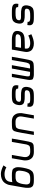

<svg xmlns="http://www.w3.org/2000/svg" viewBox="1768 -2308 790 4366"><g transform="rotate(90 2163.0 -125.0)"><path d="M271 0Q242 0 225.5 -0.5Q209 -1 185.5 -2Q162 -3 149 -6Q136 -9 119.5 -14Q103 -19 94.5 -26.5Q86 -34 77.5 -45Q69 -56 66 -70.5Q63 -85 63.5 -104.5Q64 -124 68 -148L142 -142Q140 -128 142 -117.5Q144 -107 153.5 -100.5Q163 -94 171.5 -90.5Q180 -87 198.5 -85.5Q217 -84 228.5 -83.5Q240 -83 265 -83Q271 -83 275 -83Q314 -83 337.5 -85Q361 -87 385.5 -93.5Q410 -100 423 -115Q436 -130 440 -154Q442 -167 440 -176.5Q438 -186 429.5 -192Q421 -198 414.5 -201.5Q408 -205 390 -206.5Q372 -208 362 -208Q352 -208 328 -208Q318 -208 313 -208H300Q260 -208 236 -209.5Q212 -211 179.5 -219Q147 -227 130.5 -242Q114 -257 105.5 -286.5Q97 -316 104 -358Q109 -384 115.5 -404.5Q122 -425 133.5 -440Q145 -455 154.5 -465.5Q164 -476 182 -482.5Q200 -489 212.5 -492.5Q225 -496 250.5 -497.5Q276 -499 291.5 -499.5Q307 -500 339 -500Q344 -500 347 -500Q376 -500 392.5 -499.5Q409 -499 432.5 -498Q456 -497 469 -494Q482 -491 498.5 -486Q515 -481 523.5 -473.5Q532 -466 540.5 -455Q549 -444 552 -429.5Q555 -415 554.5 -395.5Q554 -376 550 -352L476 -358Q478 -372 476 -382.5Q474 -393 464.5 -399.5Q455 -406 446.5 -409.5Q438 -413 419.5 -414.5Q401 -416 389.5 -416.5Q378 -417 353 -417Q347 -417 343 -417Q304 -417 280.5 -415Q257 -413 232.5 -406.5Q208 -400 195 -385Q182 -370 178 -346Q176 -333 178 -323.5Q180 -314 188.5 -308Q197 -302 203.5 -298.5Q210 -295 228 -293.5Q246 -292 256 -292Q266 -292 290 -292Q300 -292 305 -292H318Q358 -292 382 -290.5Q406 -289 438.5 -281Q471 -273 487.5 -258Q504 -243 512.5 -213.5Q521 -184 514 -142Q509 -116 502.5 -95.5Q496 -75 484.5 -60Q473 -45 463.5 -34.5Q454 -24 436 -17.5Q418 -11 405.5 -7.5Q393 -4 367.5 -2.5Q342 -1 326.5 -0.5Q311 0 279 0Q274 0 271 0Z M886 0Q779 0 725.5 -34.5Q672 -69 686 -152Q694 -198 714.5 -227Q735 -256 770.5 -269.5Q806 -283 841.5 -287.5Q877 -292 932 -292L1083 -295Q1095 -366 1060 -391.5Q1025 -417 961 -417Q923 -417 887 -409Q851 -401 836 -394.5Q821 -388 787 -373L758 -443Q883 -500 965 -500Q1025 -500 1067.5 -482Q1110 -464 1128.5 -439.5Q1147 -415 1155 -383Q1163 -351 1162 -330.5Q1161 -310 1158 -292L1107 0ZM896 -83H1047L1067 -208H922Q891 -208 870 -206.5Q849 -205 822 -199Q795 -193 779.5 -178Q764 -163 760 -140Q757 -119 765 -106.5Q773 -94 795.5 -89Q818 -84 832.5 -83.5Q847 -83 879 -83Q890 -83 896 -83Z M1271 0 1319 -276Q1343 -409 1358 -441Q1378 -483 1428 -493Q1462 -500 1582 -500Q1651 -500 1681.5 -499.5Q1712 -499 1744 -489.5Q1776 -480 1784 -471Q1792 -462 1796 -429.5Q1800 -397 1795 -367Q1790 -337 1778 -270L1731 0H1657L1706 -284Q1712 -320 1715 -339Q1718 -358 1716 -374.5Q1714 -391 1711.5 -397Q1709 -403 1694 -408Q1679 -413 1667 -413Q1655 -413 1625 -413Q1618 -413 1614 -413L1539 0H1462L1537 -413Q1505 -413 1490 -413Q1475 -413 1457.5 -408Q1440 -403 1433 -395.5Q1426 -388 1417 -370Q1408 -352 1403.5 -330Q1399 -308 1392 -270L1345 0Z M2125 0Q2096 0 2079.5 -0.5Q2063 -1 2039.5 -2Q2016 -3 2003 -6Q1990 -9 1973.5 -14Q1957 -19 1948.5 -26.5Q1940 -34 1931.5 -45Q1923 -56 1920 -70.5Q1917 -85 1917.5 -104.5Q1918 -124 1922 -148L1996 -142Q1994 -128 1996 -117.5Q1998 -107 2007.5 -100.5Q2017 -94 2025.5 -90.5Q2034 -87 2052.5 -85.5Q2071 -84 2082.5 -83.5Q2094 -83 2119 -83Q2125 -83 2129 -83Q2168 -83 2191.5 -85Q2215 -87 2239.5 -93.5Q2264 -100 2277 -115Q2290 -130 2294 -154Q2296 -167 2294 -176.5Q2292 -186 2283.5 -192Q2275 -198 2268.5 -201.5Q2262 -205 2244 -206.5Q2226 -208 2216 -208Q2206 -208 2182 -208Q2172 -208 2167 -208H2154Q2114 -208 2090 -209.5Q2066 -211 2033.5 -219Q2001 -227 1984.5 -242Q1968 -257 1959.5 -286.5Q1951 -316 1958 -358Q1963 -384 1969.5 -404.5Q1976 -425 1987.5 -440Q1999 -455 2008.5 -465.5Q2018 -476 2036 -482.5Q2054 -489 2066.5 -492.5Q2079 -496 2104.5 -497.5Q2130 -499 2145.5 -499.5Q2161 -500 2193 -500Q2198 -500 2201 -500Q2230 -500 2246.5 -499.5Q2263 -499 2286.5 -498Q2310 -497 2323 -494Q2336 -491 2352.5 -486Q2369 -481 2377.5 -473.5Q2386 -466 2394.5 -455Q2403 -444 2406 -429.5Q2409 -415 2408.5 -395.5Q2408 -376 2404 -352L2330 -358Q2332 -372 2330 -382.5Q2328 -393 2318.5 -399.5Q2309 -406 2300.5 -409.5Q2292 -413 2273.5 -414.5Q2255 -416 2243.5 -416.5Q2232 -417 2207 -417Q2201 -417 2197 -417Q2158 -417 2134.5 -415Q2111 -413 2086.5 -406.5Q2062 -400 2049 -385Q2036 -370 2032 -346Q2030 -333 2032 -323.5Q2034 -314 2042.5 -308Q2051 -302 2057.5 -298.5Q2064 -295 2082 -293.5Q2100 -292 2110 -292Q2120 -292 2144 -292Q2154 -292 2159 -292H2172Q2212 -292 2236 -290.5Q2260 -289 2292.5 -281Q2325 -273 2341.5 -258Q2358 -243 2366.5 -213.5Q2375 -184 2368 -142Q2363 -116 2356.5 -95.5Q2350 -75 2338.5 -60Q2327 -45 2317.5 -34.5Q2308 -24 2290 -17.5Q2272 -11 2259.5 -7.5Q2247 -4 2221.5 -2.5Q2196 -1 2180.5 -0.5Q2165 0 2133 0Q2128 0 2125 0Z M2743 0Q2697 0 2661.5 -12.5Q2626 -25 2606.5 -45.5Q2587 -66 2574 -90.5Q2561 -115 2557 -139.5Q2553 -164 2552 -184.5Q2551 -205 2552 -218L2554 -230L2601 -500H2677L2630 -230V-229Q2619 -158 2656 -117Q2687 -83 2747 -83Q2790 -83 2809.5 -83.5Q2829 -84 2852 -89.5Q2875 -95 2882.5 -102Q2890 -109 2900.5 -128Q2911 -147 2915 -168Q2919 -189 2926 -230L2973 -500H3049L3001 -224Q2977 -89 2962 -57Q2943 -16 2896 -6Q2865 0 2743 0Z M3131 0 3179 -276Q3203 -411 3218 -443Q3237 -484 3284 -494Q3315 -500 3437 -500Q3483 -500 3518.5 -487.5Q3554 -475 3573.5 -454.5Q3593 -434 3606 -409.5Q3619 -385 3623 -360.5Q3627 -336 3628 -315.5Q3629 -295 3628 -282L3626 -270L3579 0H3503L3550 -270V-271Q3561 -342 3524 -383Q3493 -417 3433 -417Q3390 -417 3370.5 -416.5Q3351 -416 3328 -410.5Q3305 -405 3297.5 -398Q3290 -391 3279.5 -372Q3269 -353 3265 -332Q3261 -311 3254 -270L3207 0Z M4055 -500Q4082 -500 4096.5 -499.5Q4111 -499 4133 -497.5Q4155 -496 4166.5 -492.5Q4178 -489 4194.5 -483Q4211 -477 4218.5 -467.5Q4226 -458 4235.5 -444.5Q4245 -431 4247.5 -412Q4250 -393 4251.5 -369Q4253 -345 4250 -314.5Q4247 -284 4240 -247L4188 48Q4185 67 4179 87Q4173 107 4155 138Q4137 169 4111.5 192.5Q4086 216 4040 233Q3994 250 3935 250Q3853 250 3741 191L3786 125Q3811 139 3826 145.5Q3841 152 3872 159.5Q3903 167 3938 167Q4094 167 4114 42L4122 -10Q4096 0 3979 0Q3934 0 3911.5 -1.5Q3889 -3 3858.5 -10Q3828 -17 3815.5 -33Q3803 -49 3791.5 -77Q3780 -105 3781.5 -149.5Q3783 -194 3794 -256Q3801 -296 3810 -328.5Q3819 -361 3828 -385.5Q3837 -410 3850.5 -428Q3864 -446 3874 -458Q3884 -470 3903 -478.5Q3922 -487 3933.5 -491Q3945 -495 3969 -497Q3993 -499 4007 -499.5Q4021 -500 4050 -500Q4053 -500 4055 -500ZM4166 -256Q4173 -296 4174 -324Q4175 -352 4168 -369.5Q4161 -387 4153.5 -397Q4146 -407 4127 -411Q4108 -415 4095.5 -416Q4083 -417 4056 -417Q4053 -417 4051 -417Q4016 -417 3998 -415.5Q3980 -414 3955.5 -405Q3931 -396 3917.5 -378.5Q3904 -361 3890 -327.5Q3876 -294 3868 -244Q3861 -204 3860 -176Q3859 -148 3866 -130.5Q3873 -113 3880.5 -103Q3888 -93 3907 -89Q3926 -85 3938.5 -84Q3951 -83 3978 -83Q3981 -83 3983 -83Q4018 -83 4036 -84.5Q4054 -86 4078.5 -95Q4103 -104 4116.5 -121.5Q4130 -139 4144 -172.5Q4158 -206 4166 -256Z"/></g></svg>

Font: Hermit LightItalic
Style: Regular
Weight: 300
Italic angle: -10°
Designer: Pablo Caro
Version: Version 2.000;PS 002.000;hotconv 1.0.88;makeotf.lib2.5.64775